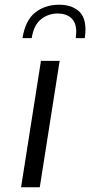

<svg xmlns="http://www.w3.org/2000/svg" viewBox="-20 -791 381 811"><path d="M153 -534H232L148 0H69ZM230 -771Q280 -771 310.5 -746Q341 -721 341 -666Q341 -655 340 -646Q339 -637 338 -630H300Q302 -648 302 -657Q302 -696 280.5 -715Q259 -734 224 -734Q183 -734 152.5 -709Q122 -684 114 -630H75Q87 -705 128.5 -738Q170 -771 230 -771Z"/></svg>

Font: Exo
Style: Italic
Weight: 400
Italic angle: -9°
Designer: Natanael Gama
Foundry: Natanael Gama
Version: Version 1.500; ttfautohint (v1.6)